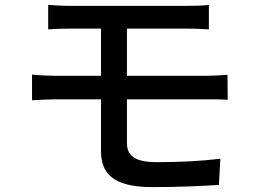

<svg xmlns="http://www.w3.org/2000/svg" viewBox="-20 -741 1040 785"><path d="M499 -335H823C845 -335 885 -335 911 -333L910 -435C886 -433 842 -431 821 -431H499V-624H748C784 -624 809 -622 834 -621V-721C811 -718 781 -717 748 -717H270C235 -717 205 -719 177 -721V-621C205 -623 235 -624 270 -624H393V-431H212C183 -431 139 -433 111 -436V-331C140 -333 185 -335 212 -335H393V-124C393 -34 439 24 604 24C699 24 802 20 875 15L881 -92C798 -82 713 -78 621 -78C534 -78 499 -103 499 -156Z"/></svg>

Font: Noto Sans Japanese Medium
Style: Regular
Weight: 500
Designer: Ryoko NISHIZUKA (kana & ideographs); Paul D. Hunt (Latin, Greek & Cyrillic); Wenlong ZHANG (bopomofo); Sandoll Communica
Foundry: Adobe Systems Incorporated
Version: Version 1.000;PS 1;hotconv 1.0.78;makeotf.lib2.5.61930